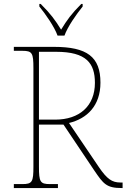

<svg xmlns="http://www.w3.org/2000/svg" viewBox="-20 -951 640 971"><path d="M271 -771H306C322 -816 367 -880 398 -918V-931H391C341 -881 319 -850 289 -801C259 -850 236 -881 186 -931H179V-918C210 -880 255 -816 271 -771ZM50 0H273V-20H233C183 -20 177 -31 177 -108V-321H301L456 -90C503 -21 518 0 596 0H600V-28H589C546 -28 521 -46 480 -106L329 -329C420 -351 488 -416 488 -533C488 -664 420 -714 253 -714H50V-694H93C143 -694 149 -683 149 -606V-108C149 -31 143 -20 93 -20H50ZM259 -346H177V-689H264C417 -689 460 -631 460 -532C460 -415 382 -346 259 -346Z"/></svg>

Font: Noto Serif Sinhala Thin
Style: Regular
Weight: 100
Designer: Jelle Bosma - Monotype Design Team
Foundry: Monotype Imaging Inc.
Version: Version 2.007